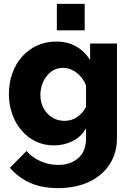

<svg xmlns="http://www.w3.org/2000/svg" viewBox="-20 -750 680 993"><path d="M418 -730H274V-593H418ZM425 -87V-36Q425 35 382 70Q342 103 281 103Q233 103 190 84Q147 65 117 31L31 118Q77 170 137.5 196.5Q198 223 281 223Q348 223 404 205Q460 187 500 153Q541 119 563 71Q585 23 585 -36V-525H446V-439Q418 -485 373.5 -510Q329 -535 270 -535Q217 -535 172 -514.5Q127 -494 94 -457Q61 -420 43.5 -370Q26 -320 26 -263Q26 -209 43 -160.5Q60 -112 91 -76Q122 -39 165 -18.5Q208 2 259 2Q312 2 357 -21Q402 -44 425 -87ZM225 -163Q189 -201 189 -259Q189 -286 197.5 -312Q206 -338 222 -357Q254 -399 306 -399Q343 -399 376 -374Q409 -349 425 -308V-198Q409 -165 379.5 -145Q350 -125 314 -125Q261 -125 225 -163Z"/></svg>

Font: RT Raleway ExtraBold
Style: Regular
Weight: 400
Designer: Matt McInerney, Pablo Impallari, Rodrigo Fuenzalida — Edited by Milan Moffatt in April 2016
Foundry: Matt McInerney, Pablo Impallari, Rodrigo Fuenzalida — Edited by Milan Moffatt in April 2016
Version: Version 3.001